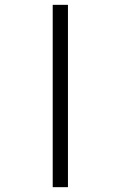

<svg xmlns="http://www.w3.org/2000/svg" viewBox="-20 -693 500 794"><path d="M198 -673V81H261V-673Z"/></svg>

Font: Noto Serif Hebrew ExtraCondensed ExtraBold
Style: Regular
Weight: 800
Width: 2
Designer: Monotype Design Team
Foundry: Monotype Imaging Inc.
Version: Version 2.004